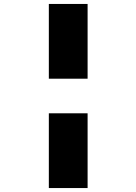

<svg xmlns="http://www.w3.org/2000/svg" viewBox="-20 -761 690 971"><path d="M227 -363V-741H423V-363ZM227 190V-188H423V190Z"/></svg>

Font: Azeret Mono Thin ExtraBold
Style: Regular
Weight: 800
Version: Version 1.002